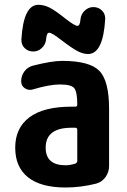

<svg xmlns="http://www.w3.org/2000/svg" viewBox="-20 -790 540 819"><path d="M309.6 -103.5V-236.3Q309.6 -245.1 300.8 -245.1H285.2Q174.8 -245.1 174.8 -160.2Q174.8 -85 259.8 -85Q277.3 -85 300.8 -91.8Q309.6 -95.7 309.6 -103.5ZM245.1 -530.3Q362.3 -530.3 403.8 -487.8Q445.3 -445.3 445.3 -325.2V-82Q445.3 -55.7 430.2 -34.7Q415 -13.7 390.6 -6.8Q324.2 9.8 259.8 9.8Q154.3 9.8 99.6 -33.7Q44.9 -77.1 44.9 -160.2Q44.9 -244.1 105.5 -289.6Q166 -335 285.2 -335H300.8Q309.6 -335 309.6 -343.8V-344.7Q309.6 -396.5 297.4 -413.1Q285.2 -429.7 235.4 -429.7Q190.4 -429.7 119.1 -408.2Q101.6 -403.3 85.9 -413.6Q70.3 -423.8 70.3 -443.4Q70.3 -466.8 84 -485.4Q97.7 -503.9 120.1 -509.8Q200.2 -530.3 245.1 -530.3ZM323.2 -707Q325.2 -729.5 341.3 -744.6Q357.4 -759.8 377.9 -759.8Q400.4 -759.8 415 -745.1Q429.7 -730.5 428.7 -708Q419.9 -559.6 355.5 -559.6Q334 -559.6 310.1 -572.3Q286.1 -585 240.2 -620.1Q201.2 -650.4 189.9 -650.4Q178.7 -650.4 176.8 -623Q174.8 -600.6 158.7 -585.4Q142.6 -570.3 122.1 -570.3Q99.6 -570.3 85 -585Q70.3 -599.6 71.3 -622.1Q80.1 -770.5 144.5 -769.5Q167 -769.5 190.9 -757.8Q214.8 -746.1 259.8 -710Q298.8 -679.7 310.1 -679.7Q321.3 -679.7 323.2 -707Z"/></svg>

Font: Rounded Mgen+ 1mn bold
Style: Bold
Weight: 700
Designer: [Source Han Sans]
Ryoko NISHIZUKA  (kana & ideographs); Paul D. Hunt (Latin, Greek & Cyrillic); Wenlong ZHANG  (bopomofo
Version: Version 1.059.20150602